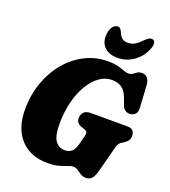

<svg xmlns="http://www.w3.org/2000/svg" viewBox="-166 -1053 1050 1188"><g transform="rotate(20 359.0 -459.0)"><path d="M420 -710Q461.5 -710 488 -703Q514.5 -696 531.8 -689Q549 -682 561.5 -682Q580 -682 591 -690Q602 -698 613.5 -706Q625 -714 644.5 -714Q666.5 -714 680 -697.8Q693.5 -681.5 695.5 -650L704 -505.5Q705.5 -479 693.2 -465.8Q681 -452.5 663.5 -450.5Q621 -446 606 -488.5L590.5 -531Q575.5 -572.5 550.2 -591.2Q525 -610 483.5 -610Q440 -610 401.5 -582.2Q363 -554.5 333.5 -504.8Q304 -455 287.2 -387.8Q270.5 -320.5 270.5 -241.5Q270.5 -166 293.5 -133.5Q316.5 -101 356 -101Q384.5 -101 402 -117Q419.5 -133 429 -170L442 -220Q447.5 -240.5 444.8 -250Q442 -259.5 427.5 -264.5L404 -272.5Q370 -284.5 370 -318.5Q370 -342.5 384.8 -357.5Q399.5 -372.5 427 -372.5H669.5Q699 -372.5 708.8 -359Q718.5 -345.5 718.5 -325.5Q718.5 -305.5 707.5 -292.5Q696.5 -279.5 684 -272L669 -263Q651.5 -252.5 644.5 -224.5L600.5 -56.5Q590.5 -17.5 575.8 -1.2Q561 15 536.5 15Q516.5 15 501.8 5.2Q487 -4.5 473.2 -14.2Q459.5 -24 441.5 -24Q426.5 -24 406.5 -15.5Q386.5 -7 356.8 1.5Q327 10 282.5 10Q170 10 104.8 -60.2Q39.5 -130.5 39.5 -255Q39.5 -351.5 69.2 -434.2Q99 -517 151.5 -579Q204 -641 273 -675.5Q342 -710 420 -710ZM495.5 -859Q520 -859 540.2 -870.8Q560.5 -882.5 582 -905.5Q595 -918.5 605.5 -925.8Q616 -933 626.5 -933Q644 -933 648.8 -918Q653.5 -903 645 -879.5Q623.5 -820 575 -785Q526.5 -750 466.5 -750Q406.5 -750 376 -785Q345.5 -820 356.5 -879.5Q361 -903 374 -918Q387 -933 404 -933Q415 -933 421.5 -925.8Q428 -918.5 434 -905.5Q443 -882.5 457 -870.8Q471 -859 495.5 -859Z"/></g></svg>

Font: Fraunces 144pt SuperSoft Black
Style: Italic
Weight: 900
Italic angle: -16°
Version: Version 1.000;[b76b70a41]